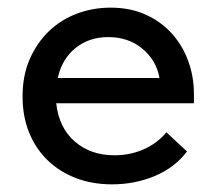

<svg xmlns="http://www.w3.org/2000/svg" viewBox="-20 -474 565 502"><path d="M273 8Q222 8 179.5 -8Q137 -24 105.5 -54Q74 -84 56.5 -126.5Q39 -169 39 -222Q39 -277 58 -320Q77 -363 108.5 -393Q140 -423 181.5 -438.5Q223 -454 269 -454Q321 -454 361.5 -435.5Q402 -417 430 -385.5Q458 -354 472.5 -313.5Q487 -273 487 -229V-204H127Q134 -140 175.5 -104Q217 -68 279 -68Q321 -68 356.5 -84Q392 -100 415 -128L469 -78Q436 -35 384 -13.5Q332 8 273 8ZM263 -377Q213 -377 177.5 -348.5Q142 -320 131 -270H397Q389 -316 352.5 -346.5Q316 -377 263 -377Z"/></svg>

Font: Tilda Sans Medium
Style: Regular
Weight: 500
Designer: ParaType Ltd
Foundry: ParaType Ltd
Version: Version 1.009